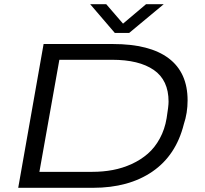

<svg xmlns="http://www.w3.org/2000/svg" viewBox="-20 -896 976 916"><path d="M761.2 -876 596.2 -738.8H527.8L410.2 -876H486.8L566.9 -783.2L676.8 -876ZM66.9 0 188 -686H518.1Q694.3 -686 784.7 -617.9Q875 -549.8 875 -417Q875 -356.9 856.9 -303.2Q819.8 -154.8 707 -77.4Q594.2 0 423.8 0ZM168 -76.2H420.9Q471.7 -76.2 518.3 -85Q564.9 -93.8 608.2 -113.5Q651.4 -133.3 685.1 -162.6Q718.8 -191.9 742.4 -235.4Q766.1 -278.8 774.9 -332Q784.2 -389.2 784.2 -411.1Q784.2 -513.7 713.6 -562.3Q643.1 -610.8 515.1 -610.8H263.2Z"/></svg>

Font: Archivo Expanded Light
Style: Italic
Weight: 300
Width: 7
Italic angle: -10°
Designer: Hector Gatti
Foundry: Omnibus-Type
Version: Version 2.001